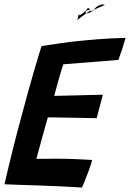

<svg xmlns="http://www.w3.org/2000/svg" viewBox="-21 -831 580 857"><path d="M344.5 6Q293 3 243.5 0.5Q194 -2 141.5 -3.5Q107 -4.5 70.2 -5.8Q33.5 -7 -1 -8.5Q17.5 -89 36.8 -166.2Q56 -243.5 75 -312.5Q107 -432.5 130.5 -513Q154 -593.5 164.5 -625.5Q260 -641 340 -649Q420 -657 473 -659.5Q526 -662 539.5 -662Q532.5 -636.5 524.8 -613Q517 -589.5 507.5 -563.5L261.5 -544Q258 -534 252.2 -514.8Q246.5 -495.5 240.2 -473.2Q234 -451 228.8 -432Q223.5 -413 221 -403Q235 -403.5 264 -404Q293 -404.5 326.8 -405.5Q360.5 -406.5 390.8 -407.2Q421 -408 438 -408L410.5 -303.5Q403.5 -303.5 382 -304Q360.5 -304.5 332.2 -305Q304 -305.5 275.2 -306Q246.5 -306.5 224 -306.8Q201.5 -307 192.5 -307Q190 -299 183.5 -275.5Q177 -252 168.8 -222.2Q160.5 -192.5 153 -165Q145.5 -137.5 141.5 -122Q151 -122 179.2 -122.2Q207.5 -122.5 234 -122.5Q279 -122.5 323.2 -120.5Q367.5 -118.5 390.5 -117Q385 -96.5 375.5 -70.5Q366 -44.5 357.2 -22.8Q348.5 -1 344.5 6ZM446.5 -808.5Q431 -802 418.5 -796.5Q406 -791 397.5 -787Q396.5 -785.5 395.5 -784Q388 -777.5 377.8 -774.2Q367.5 -771 363.5 -771Q348 -760 337 -751.8Q326 -743.5 324 -740.5Q329 -756.5 329 -763.5Q329 -770.5 334.5 -762.5Q336.5 -763.5 348.8 -772Q361 -780.5 364.5 -785.5Q368.5 -795 373 -794.8Q377.5 -794.5 380.5 -785Q384 -783 384.5 -779.5Q387 -782 397.5 -787Q408.5 -802.5 424.5 -808.2Q440.5 -814 446.5 -808.5ZM381.5 -783.5 380.5 -785Q375.5 -788 367.5 -784.5Q359.5 -781 362 -771.5Q362 -771.5 362.2 -771.2Q362.5 -771 363.5 -771Q372 -777 381.5 -783.5Z"/></svg>

Font: Grandstander Medium
Style: Italic
Weight: 500
Italic angle: -15°
Designer: Tyler Finck
Foundry: Etcetera Type Co
Version: Version 1.200; ttfautohint (v1.8.3)